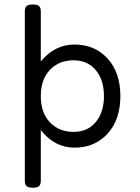

<svg xmlns="http://www.w3.org/2000/svg" viewBox="-20 -666 640 880"><path d="M129.9 -645.5Q109.9 -645.5 101.8 -638.2Q93.8 -630.9 93.8 -613.8V162.6Q93.8 179.7 101.8 187Q109.9 194.3 129.9 194.3H130.9Q150.9 194.3 158.9 187Q167 179.7 167 162.6V-69.8Q230 10.7 321.8 10.7Q414.1 10.7 472.9 -53.2Q531.7 -117.2 531.7 -225.6Q531.7 -334 472.9 -397.9Q414.1 -461.9 321.8 -461.9Q230.5 -461.9 167 -384.3V-613.8Q167 -630.9 158.9 -638.2Q150.9 -645.5 130.9 -645.5ZM316.9 -61.5Q250.5 -61.5 208.7 -105.5Q167 -149.4 167 -225.6Q167 -301.8 208.7 -345.7Q250.5 -389.6 316.9 -389.6Q381.8 -389.6 419.2 -344.2Q456.5 -298.8 456.5 -225.6Q456.5 -152.3 419.2 -106.9Q381.8 -61.5 316.9 -61.5Z"/></svg>

Font: Courier Prime Code
Style: Regular
Weight: 400
Designer: Alan Dague-Greene
Foundry: Quote-Unquote Apps
Version: Version 3.18